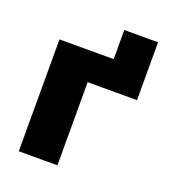

<svg xmlns="http://www.w3.org/2000/svg" viewBox="-128 -794 800 892"><g transform="rotate(20 271.5 -348.5)"><path d="M501 -697V-411H257V0H66V-553H334V-697Z"/></g></svg>

Font: Noto Sans Black
Style: Regular
Weight: 900
Designer: Monotype Design Team
Foundry: Monotype Imaging Inc.
Version: Version 2.007